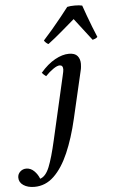

<svg xmlns="http://www.w3.org/2000/svg" viewBox="-238 -789 644 1086"><g transform="rotate(-5 83.5 -246.0)"><path d="M172 -478Q206 -478 220.5 -460.5Q235 -443 235 -416Q235 -410 234 -398.5Q233 -387 230 -376L168 -109Q143 -1 107.5 81Q72 163 24 209Q-24 255 -87 255Q-125 255 -149.5 238.5Q-174 222 -174 195Q-174 175 -159.5 161.5Q-145 148 -125 148Q-100 148 -80.5 167Q-61 186 -51 212Q-19 202 1.5 151Q22 100 44 3L126 -355Q133 -384 133 -393Q133 -417 114 -417Q100 -417 77.5 -401.5Q55 -386 33 -363Q26 -368 20.5 -373Q15 -378 10 -384Q50 -431 92.5 -454.5Q135 -478 172 -478ZM341 -559Q335 -553 328 -550Q321 -547 313 -545Q289 -577 263 -610Q237 -643 216 -671Q182 -642 142 -607.5Q102 -573 62 -543Q56 -545 48.5 -552Q41 -559 38 -565Q62 -591 90 -624Q118 -657 144 -689.5Q170 -722 186 -743Q203 -747 229 -747Q255 -747 271 -743Q280 -717 292 -684Q304 -651 317 -618Q330 -585 341 -559Z"/></g></svg>

Font: Castoro
Style: Italic
Weight: 400
Italic angle: -11°
Designer: John Hudson with Paul Hanslow, assisted by Kaja Sojewska.
Foundry: Tiro Typeworks Ltd.
Version: Version 2.04